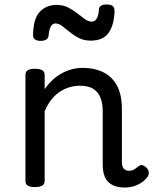

<svg xmlns="http://www.w3.org/2000/svg" viewBox="-20 -823 687 860"><path d="M539 17Q513 17 494 10Q475 3 463 -10Q451 -23 445.5 -42.5Q440 -62 440 -86V-326Q440 -361 429.5 -386.5Q419 -412 397 -425.5Q375 -439 338 -439Q316 -439 294 -433Q272 -427 251 -414Q230 -401 212 -379Q194 -357 180 -325V-11Q180 2 169 8.5Q158 15 136 15Q115 15 104.5 8.5Q94 2 94 -11V-489Q94 -502 104.5 -508.5Q115 -515 136 -515Q158 -515 169 -508.5Q180 -502 180 -489V-424Q195 -445 213 -462.5Q231 -480 253 -492.5Q275 -505 299 -512Q323 -519 350 -519Q402 -519 441.5 -500Q481 -481 503.5 -440.5Q526 -400 526 -334V-96Q526 -83 530 -74.5Q534 -66 541.5 -62Q549 -58 558 -58Q567 -58 574.5 -61Q582 -64 589 -69.5Q596 -75 603 -80Q611 -86 621 -82Q631 -78 638 -70Q646 -60 646.5 -50Q647 -40 641 -31Q630 -16 613.5 -5Q597 6 578 11.5Q559 17 539 17ZM162 -640Q128 -640 128 -666Q129 -739 158 -770Q187 -801 233 -801Q263 -801 285.5 -789.5Q308 -778 326 -763.5Q344 -749 360 -737.5Q376 -726 392 -726Q405 -726 413.5 -740.5Q422 -755 423 -781Q425 -803 457 -803Q477 -803 485 -796Q493 -789 493 -775Q492 -714 467.5 -677.5Q443 -641 386 -641Q357 -641 334 -652.5Q311 -664 292.5 -679.5Q274 -695 258.5 -706.5Q243 -718 228 -718Q216 -718 208 -705Q200 -692 198 -666Q197 -653 188 -646.5Q179 -640 162 -640Z"/></svg>

Font: Playwrite BE WAL
Style: Regular
Weight: 400
Designer: Veronika Burian, José Scaglione
Foundry: TypeTogether
Version: Version 1.002